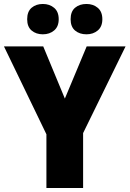

<svg xmlns="http://www.w3.org/2000/svg" viewBox="-20 -1014 653 968"><path d="M307 -517 417 -780H613L399 -343V-66H214V-337L0 -780H198ZM117 -917Q117 -956 139.5 -975Q162 -994 196 -994Q230 -994 253 -974.5Q276 -955 276 -917Q276 -880 253 -860.5Q230 -841 196 -841Q162 -841 139.5 -860Q117 -879 117 -917ZM336 -917Q336 -956 358.5 -975Q381 -994 416 -994Q450 -994 473 -974.5Q496 -955 496 -917Q496 -880 473 -860.5Q450 -841 416 -841Q381 -841 358.5 -860Q336 -879 336 -917Z"/></svg>

Font: Noto Sans Malayalam UI SemiCondensed Black
Style: Regular
Weight: 900
Width: 4
Designer: Jelle Bosma - Monotype Design Team
Foundry: Monotype Imaging Inc.
Version: Version 2.104; ttfautohint (v1.8.4.7-5d5b)